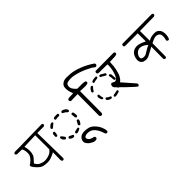

<svg xmlns="http://www.w3.org/2000/svg" viewBox="37 -1573 2529 2529"><g transform="rotate(-45 1301.0 -309.0)"><path d="M222.2 -181.2Q189.9 -181.2 147.9 -200.7Q120.1 -213.4 97.2 -252.4L94.2 -258.3Q152.3 -317.4 161.1 -339.8Q174.8 -372.6 174.8 -413.6Q174.8 -443.8 164.6 -492.7L162.6 -502L368.7 -508.8L369.6 -248.5Q361.8 -237.8 357.4 -232.9Q353 -228 351.1 -225.6Q330.1 -205.1 305.2 -196.8Q282.7 -189 268.3 -186Q253.9 -183.1 244.1 -182.1Q234.4 -181.2 222.2 -181.2ZM532.2 -552.2Q173.3 -543.9 87.4 -543.9Q59.6 -543.9 54.4 -544.4Q49.3 -544.9 44.4 -544.9Q27.8 -544.9 8.8 -538.1L3.4 -527.3Q3.4 -526.4 3.4 -525.9Q3.4 -515.1 8.8 -508.8Q15.6 -502.9 24.4 -501.5L115.7 -499.5L117.7 -494.6Q131.3 -467.3 133.8 -437.5Q134.8 -427.2 134.8 -413.8Q134.8 -400.4 131.8 -384.8Q126 -356 87.4 -316.9Q63 -293 40 -281.2Q36.6 -276.9 36.6 -270Q36.6 -253.4 60.1 -225.1Q109.4 -166 142.1 -153.8Q178.7 -139.6 227.5 -139.6Q263.7 -139.6 290.5 -147.9Q321.8 -158.2 363.3 -179.2L375.5 -185.5L374.5 -64Q373 -57.1 373 -50.8Q373 -34.7 380.9 -21L392.1 -16.1Q394 -15.6 396.5 -15.6Q404.3 -15.6 410.6 -20L417.5 -34.2L409.7 -510.3H525.9Q535.2 -511.2 542.5 -516.1L548.3 -527.8Q548.8 -529.8 548.8 -532.7Q548.8 -540.5 543.9 -545.9Z M785.6 -489.3Q781.2 -498 773.4 -502.4L711.4 -500.5Q702.6 -497.1 696.8 -486.3V-473.6Q700.7 -465.8 708.5 -461.9Q740.7 -467.3 773.4 -467.3Q781.2 -471.7 785.6 -479.5ZM914.6 -427.7Q914.6 -428.7 914.6 -430.7Q914.6 -432.6 914.3 -435.5Q914.1 -438.5 913.1 -442.1Q912.1 -445.8 910.2 -448.7Q906.2 -456.5 898.9 -463.4Q880.9 -480.5 856 -488.8H837.9Q829.6 -484.4 825.7 -476.1Q825.2 -474.6 825.2 -473.1Q825.2 -466.8 828.6 -461.4Q870.1 -440.9 881.8 -423.3L897 -415L902.8 -416Q911.1 -419.4 914.6 -427.7ZM598.6 -408.7Q627.9 -431.6 652.8 -454.1V-463.4Q651.4 -466.8 648.4 -469.7L642.1 -474.1L621.6 -472.2Q595.2 -458.5 576.7 -433.1V-420.9L582 -414.1Q585 -410.6 588.9 -408.7ZM559.6 -293.9Q566.4 -293.9 571.8 -297.4Q582.5 -318.8 583.5 -357.9Q580.1 -365.7 572.3 -368.7Q570.3 -369.1 568.4 -369.1Q559.1 -369.1 552.7 -364.3Q543 -350.1 543 -315.9Q543 -311.5 543.5 -306.6Q546.9 -298.3 556.2 -294.4Q557.6 -293.9 559.6 -293.9ZM912.1 -374.5Q904.3 -370.6 900.9 -362.8L907.7 -303.2Q911.6 -294.9 919.4 -291.5H930.2Q938.5 -294.9 941.9 -302.7Q942.4 -309.1 942.4 -315.4Q942.4 -338.9 937.5 -359.9Q933.1 -370.1 923.3 -374.5ZM586.9 -262.2Q579.1 -258.3 574.7 -250.5Q577.1 -222.7 591.3 -206.5Q605 -191.4 616.2 -189L622.1 -190.4Q627 -192.9 629.2 -195.1Q631.3 -197.3 631.8 -198.2Q633.8 -200.2 635.3 -203.1V-213.4Q618.7 -240.2 596.2 -262.2ZM877.9 -188Q880.4 -187.5 882.8 -187.5Q889.2 -187.5 893.6 -190.4Q911.1 -211.9 920.4 -236.8V-252Q916 -259.8 908.2 -263.2Q905.8 -263.7 903.8 -263.7Q897.5 -263.7 893.1 -260.7L865.7 -211.9V-199.2Q870.1 -191.4 877.9 -188ZM844.2 -173.8Q840.3 -181.2 833 -184.6Q805.7 -180.2 779.8 -172.9Q769 -168.9 764.2 -158.7Q763.7 -156.7 763.7 -154.8Q763.7 -148.4 767.1 -144L782.2 -135.7Q809.1 -142.1 823.2 -148.4Q837.4 -154.8 842.8 -160.2L844.2 -161.6ZM729.5 -148.9Q729.5 -155.3 727.1 -160.2Q701.2 -170.4 677.2 -184.1H667Q658.7 -179.7 654.8 -171.4Q654.3 -169.9 654.3 -168Q654.3 -160.2 658.7 -153.8Q679.7 -135.3 709 -131.3L717.3 -132.8Q725.6 -136.2 729 -144.5Q729.5 -147 729.5 -148.9ZM1059.1 138.2Q1066.4 138.2 1072.3 134.3L1080.6 123Q1080.6 121.6 1080.6 120.1Q1080.6 91.8 1064.5 51.3Q1046.4 6.3 1011.2 -31.2Q976.1 -68.8 937.5 -79.6Q902.8 -88.9 866.7 -88.9Q861.8 -88.9 857.4 -88.9Q808.6 -87.4 781.7 -60.5Q765.6 -44.4 758.8 -20.5Q756.3 -10.7 756.3 -1.5Q756.3 17.6 768.1 34.7Q787.1 62 808.3 75.2Q829.6 88.4 854.5 99.6Q866.7 102.5 877.9 102.5Q892.6 102.5 905.8 97.7L914.1 86.4Q915.5 81.1 915.5 76.7Q915.5 68.8 912.6 62.5L900.4 53.7Q842.3 44.4 824.7 16.6Q814.9 2 814.9 -8.8Q814.9 -22.5 827.1 -30.8Q843.8 -42 873.5 -42Q921.9 -42 954.1 -17.6Q975.1 -2 992.2 24.4Q1012.2 54.7 1021.5 79.6Q1030.8 104.5 1038.1 128.4L1050.3 136.7Q1054.7 138.2 1059.1 138.2Z M1488.8 -481.4Q1484.9 -488.3 1477.1 -491.7Q1442.9 -491.7 1420.9 -485.4Q1401.9 -480 1396 -469.7V-458Q1399.9 -451.7 1406.2 -448.2Q1439.9 -457.5 1476.6 -461.4Q1484.4 -464.8 1488.8 -471.7ZM1604 -416Q1604.5 -418.5 1604.5 -420.9Q1604.5 -428.2 1601.6 -433.1L1539.6 -469.2H1525.4Q1518.1 -465.8 1515.1 -458.5Q1514.6 -457 1514.6 -455.1Q1514.6 -448.7 1517.6 -443.8Q1552.7 -426.3 1584.5 -405.8H1593.8Q1601.1 -409.2 1604 -416ZM1352.1 -445.3Q1350.6 -445.3 1348.6 -445.3Q1346.7 -445.3 1344 -444.8Q1341.3 -444.3 1337.9 -442.9Q1330.1 -439.9 1322.3 -431.6Q1306.2 -414.6 1295.4 -390.1Q1294.9 -388.7 1294.9 -386.7Q1294.9 -380.4 1297.9 -375.5L1311 -367.7L1321.3 -372.1Q1343.3 -407.7 1362.8 -426.3V-433.6Q1359.4 -440.9 1352.1 -445.3ZM1639.6 -282.7Q1646.5 -286.1 1649.9 -292.5L1645 -365.7Q1641.1 -377.4 1628.9 -384.3H1618.2Q1615.2 -382.3 1612.8 -379.9L1608.4 -374Q1617.7 -336.9 1617.7 -296.4Q1621.1 -287.6 1629.9 -282.7ZM1326.7 -301.8Q1320.8 -301.8 1316.9 -298.8L1307.1 -281.2Q1309.6 -250.5 1323.7 -223.6L1337.4 -215.8L1342.3 -216.8Q1349.1 -219.7 1352.5 -226.1Q1341.8 -257.3 1341.3 -291Q1337.9 -298.3 1330.1 -301.3Q1328.1 -301.8 1326.7 -301.8ZM1622.1 -254.9Q1616.7 -254.9 1612.8 -252.4Q1598.1 -223.6 1580.1 -194.3Q1580.1 -192.9 1580.1 -191.9Q1580.1 -190.9 1580.1 -189.7Q1580.1 -188.5 1580.6 -187Q1581.1 -184.1 1582.5 -182.1L1596.2 -174.3L1607.4 -178.7Q1627 -203.6 1636.2 -231.9V-244.1Q1632.8 -251.5 1625.5 -254.4Q1624 -254.9 1622.1 -254.9ZM1439 -155.3Q1439 -162.1 1436.5 -167Q1408.2 -177.2 1379.4 -201.2Q1377.9 -201.2 1377 -201.2Q1371.1 -201.2 1367.7 -198.7L1359.9 -185.1L1366.2 -168L1371.6 -163.6Q1391.1 -147 1415.5 -141.1L1427.7 -143.1Q1435.5 -146 1439 -153.3Q1439 -154.3 1439 -155.3ZM1559.1 -156.2Q1555.7 -163.1 1549.3 -167Q1512.2 -160.6 1476.1 -152.3Q1468.8 -148.9 1465.3 -141.1Q1464.8 -139.2 1464.8 -137.9Q1464.8 -136.7 1464.8 -134.8Q1465.3 -130.9 1467.8 -127.4L1481.9 -120.1Q1517.6 -124.5 1547.9 -135.7Q1555.7 -139.2 1559.1 -147ZM1064.9 -544.4H1047.9Q1028.3 -544.4 1012.2 -536.6L1006.3 -523.9Q1005.9 -522 1005.9 -519Q1005.9 -509.3 1011.2 -501L1024.9 -494.6L1147.9 -497.6L1146 -100.1Q1147.5 -89.8 1152.8 -82.5L1166.5 -75.7Q1167 -75.7 1167.5 -75.7Q1180.7 -75.7 1189 -81.5L1195.8 -94.7L1197.8 -502L1265.6 -499.5Q1276.9 -498 1286.6 -498Q1315.9 -498 1340.8 -506.8L1347.2 -519Q1347.7 -520.5 1347.7 -522Q1347.7 -533.2 1340.8 -542Q1314 -550.8 1284.2 -550.8Q1277.3 -550.8 1270 -550.3H1269.5H1194.3Q1183.6 -559.6 1173.8 -569.3Q1164.1 -579.1 1155.8 -590.3Q1138.2 -614.3 1135.7 -635.3Q1135.3 -642.1 1135.3 -647.9Q1135.3 -676.3 1150.4 -689.9Q1167.5 -705.6 1227.1 -707Q1230 -707 1232.9 -707Q1288.6 -707 1367.7 -680.7Q1446.8 -654.3 1524.9 -611.3L1548.8 -592.8L1567.9 -581.5Q1568.4 -581.5 1568.4 -581.5Q1581.1 -581.5 1588.9 -588.4L1596.7 -602.1Q1596.7 -604 1596.7 -606Q1596.7 -617.2 1588.9 -625L1587.9 -626.5Q1506.8 -681.2 1424.3 -713.4Q1341.8 -745.6 1278.8 -752Q1237.8 -755.9 1207.5 -755.9Q1191.4 -755.9 1178.7 -754.9Q1143.1 -752 1117.2 -730.5Q1091.8 -709.5 1088.9 -680.2Q1087.4 -668.5 1087.4 -653.1Q1087.4 -637.7 1091.3 -618.7Q1096.7 -588.4 1110.4 -558.1L1114.7 -547.9L1103.5 -546.4Q1085 -544.4 1064.9 -544.4Z M1805.7 -25.9Q1805.7 -37.1 1798.3 -45.4L1651.9 -212.4Q1663.1 -220.2 1666.5 -223.1Q1686 -239.7 1702.1 -270Q1721.7 -306.6 1734.1 -366.7Q1746.6 -426.8 1747.6 -488.3V-496.1Q1837.4 -499.5 1840.8 -499.8Q1844.2 -500 1847.7 -500.5Q1851.1 -501 1854.5 -501.7Q1857.9 -502.4 1861.1 -503.2Q1864.3 -503.9 1867.2 -504.9Q1873.5 -506.8 1879.9 -509.3L1885.3 -521Q1885.7 -522.9 1885.7 -524.4Q1885.7 -534.7 1880.4 -541L1868.2 -547.4L1544.4 -545.4Q1541.5 -545.9 1538.6 -545.9Q1529.8 -545.9 1523.4 -540.5L1517.1 -527.3Q1517.1 -526.9 1517.1 -525.9Q1517.1 -514.6 1522.9 -505.9Q1530.3 -500 1539.6 -498.5L1702.1 -496.6Q1703.1 -481 1703.1 -473.1Q1703.1 -433.6 1694.3 -396.5Q1683.6 -353 1671.9 -322.8Q1659.2 -290.5 1639.6 -275.9Q1627 -265.6 1615.2 -265.6Q1606.4 -265.6 1598.6 -271Q1586.4 -279.3 1571.8 -282.7Q1568.4 -283.7 1565.9 -283.7Q1558.1 -283.7 1552.7 -278.3Q1543.9 -269.5 1542 -252Q1541.5 -249.5 1541.5 -247.6Q1541.5 -232.9 1553.2 -218.3Q1692.9 -79.1 1751.5 -28.3Q1770.5 -11.7 1779.3 -5.9L1783.2 -3.9Q1791.5 -5.4 1799.3 -10.3L1805.2 -22.9Q1805.7 -24.4 1805.7 -25.9Z M2300.8 -10.3Q2306.6 -10.7 2311.5 -14.2L2316.9 -26.4L2318.8 -273.9Q2342.3 -284.7 2356 -291.5Q2369.6 -298.3 2380.4 -301.8Q2401.9 -308.1 2416.5 -308.1Q2435.1 -308.1 2452.6 -298.8Q2477.5 -285.6 2481 -260.3Q2482.4 -248.5 2482.4 -237.8Q2482.4 -227.1 2481.4 -219Q2480.5 -210.9 2479.5 -204.6Q2477.1 -191.9 2473.1 -179.7Q2472.7 -177.7 2472.7 -174.8Q2472.7 -166 2478 -160.2L2489.7 -153.8Q2491.2 -153.3 2493.2 -153.3Q2503.4 -153.3 2510.7 -158.7Q2526.9 -192.4 2526.9 -236.3Q2526.9 -255.9 2522.9 -275.4Q2517.6 -304.7 2497.1 -324.7Q2476.6 -344.7 2458.5 -348.1Q2447.8 -350.6 2432.6 -350.6Q2417.5 -350.6 2400.4 -349.1Q2362.8 -346.2 2329.1 -328.6L2316.9 -322.3L2315.9 -504.4L2578.1 -508.3Q2586.9 -509.8 2595.2 -515.6L2601.1 -526.9Q2601.6 -528.8 2601.6 -530.8Q2601.6 -532.7 2601.1 -535.2Q2600.1 -541 2596.2 -545.9L2584 -552.2L2049.3 -548.3Q2046.4 -548.8 2044.4 -548.8Q2032.7 -548.8 2024.4 -542.5L2018.1 -529.3Q2018.1 -528.8 2018.1 -527.8Q2018.1 -517.1 2023.4 -509.8Q2030.3 -504.4 2039.6 -503.4H2272.9L2273.9 -353Q2239.7 -369.1 2222.9 -376Q2206.1 -382.8 2193.8 -386.2Q2167.5 -393.6 2146.5 -393.6Q2093.3 -393.6 2059.6 -359.9Q2044.9 -345.2 2035.6 -325.2Q2019.5 -289.1 2019.5 -258.8Q2019.5 -220.7 2047.4 -196.3Q2064 -182.1 2100.1 -179.2Q2104.5 -178.7 2108.4 -178.7Q2141.1 -178.7 2176.3 -198.7Q2217.8 -222.2 2275.9 -252.9L2273.9 -30.8Q2275.4 -22.5 2280.8 -15.6L2292.5 -10.3Q2294.4 -9.8 2296.4 -9.8Q2298.3 -9.8 2300.8 -10.3ZM2153.8 -235.4 2154.3 -235.8Q2154.3 -235.4 2153.8 -235.4ZM2153.8 -235.4Q2141.1 -225.6 2117.2 -225.6Q2109.4 -225.6 2103.5 -226.1Q2084 -227.1 2074.2 -236.8Q2065.4 -245.6 2065.4 -259.3Q2065.4 -270.5 2069.6 -282Q2073.7 -293.5 2079.1 -301.8Q2085 -311.5 2093 -319.6Q2101.1 -327.6 2108.4 -333Q2130.4 -348.6 2156.7 -348.6Q2175.8 -348.6 2197.3 -340.8Q2228 -329.6 2254.9 -304.7L2264.2 -296.4L2252.4 -291Q2227.5 -280.8 2203.1 -265.1Q2178.2 -249 2153.8 -235.4Z"/></g></svg>

Font: NaikaiFont
Style: Light
Weight: 300
Version: Version 1.89